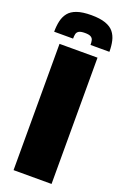

<svg xmlns="http://www.w3.org/2000/svg" viewBox="-168 -933 636 983"><g transform="rotate(20 149.5 -441.0)"><path d="M46 0V-688H253V0ZM150 -882Q197 -882 227 -871.5Q257 -861 272.5 -841.5Q288 -822 294 -795.5Q300 -769 300 -737H197Q197 -752 194.5 -762.5Q192 -773 182 -779Q172 -785 150 -785Q127 -785 117 -779Q107 -773 104.5 -762.5Q102 -752 102 -737H-1Q-1 -769 5 -795.5Q11 -822 26.5 -841.5Q42 -861 72 -871.5Q102 -882 150 -882Z"/></g></svg>

Font: Saira SemiCondensed Black
Style: Regular
Weight: 900
Width: 4
Designer: Hector Gatti with collaboration of the Omnibus-Type team
Foundry: Omnibus-Type
Version: Version 1.101